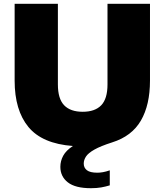

<svg xmlns="http://www.w3.org/2000/svg" viewBox="-20 -760 866 1010"><path d="M458.5 230Q376 230 336.8 199.2Q297.5 168.5 297.5 117.5Q297.5 87 312.5 59.2Q327.5 31.5 363.5 8Q202 -4 129.5 -92Q57 -180 57 -336V-740H284.5V-316Q284.5 -240.5 317.5 -206.2Q350.5 -172 415 -172Q479.5 -172 512.5 -206.2Q545.5 -240.5 545.5 -316V-740H769V-336Q769 -208 721.2 -125.8Q673.5 -43.5 570 -11Q509 8.5 476.8 26.8Q444.5 45 432.5 63.2Q420.5 81.5 420.5 100.5Q420.5 122.5 437.2 135.5Q454 148.5 492 148.5Q504.5 148.5 521 145.8Q537.5 143 557.5 136V215Q536.5 221.5 512.8 225.8Q489 230 458.5 230Z"/></svg>

Font: Encode Sans Semi Expanded Black
Style: Regular
Weight: 900
Width: 6
Designer: Multiple Designers
Foundry: Impallari Type
Version: Version 3.000; ttfautohint (v1.8.3) -l 8 -r 50 -G 200 -x 14 